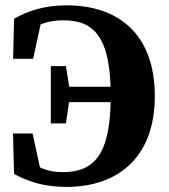

<svg xmlns="http://www.w3.org/2000/svg" viewBox="-20 -696 646 734"><path d="M33.7 -30.8C92.4 0.3 153.2 18.6 233.7 18.6C423.3 18.6 571.9 -87.3 571.9 -328.5C571.9 -565.4 432.7 -675.6 234.7 -675.6C153 -675.6 89.3 -655.8 34 -624.7L30 -471.1H106.8L140.5 -627.7L72.7 -610.3V-565.9C119.6 -602.4 164.8 -618.4 221.8 -618.4C337.9 -618.4 403.3 -557.5 403.3 -329.2C403.3 -100.9 337.9 -37.9 218.7 -37.9C165.1 -37.9 123 -53.4 75.4 -94.7V-45.7L138.8 -27.8L104.4 -185.9H29.7L33.7 -30.8ZM174.3 -224.2H232.2L247.2 -328.7V-347.2L232.2 -443.1H174.3V-224.2ZM216.7 -305.5H488.1V-364.4H216.7V-305.5Z"/></svg>

Font: Source Serif Variable
Style: Regular
Weight: 389
Designer: Frank Grießhammer
Foundry: Adobe Systems Incorporated
Version: Version 3.001;hotconv 1.0.111;makeotfexe 2.5.65597